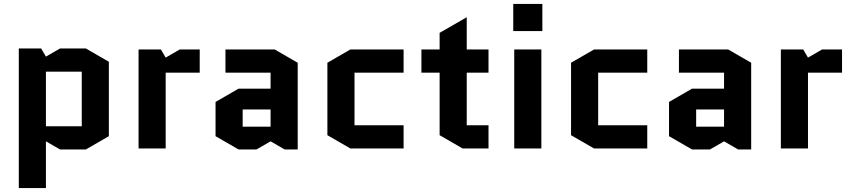

<svg xmlns="http://www.w3.org/2000/svg" viewBox="-20 -750 4299 970"><path d="M414 5H283L212 -36V200H75V-505H188L212 -464L283 -505H414L530 -438V-62ZM212 -388V-112H393V-388Z M989 -383H817V0H680V-500H793L817 -459L888 -500H989Z M1206 -197V-110H1347V-197ZM1185 5 1069 -62V-235L1185 -302H1347V-383H1119V-500H1368L1484 -433V5H1418L1347 -36L1276 5Z M1771 -383V-117H2019V0H1750L1634 -67V-433L1750 -500H2019V-383Z M2109 -383V-500H2201V-584L2338 -663V-500H2448V-383H2338V-117H2448V0H2317L2201 -67V-383Z M2715 -500V0H2578V-500ZM2573 -593V-730H2720V-593Z M3002 -383V-117H3250V0H2981L2865 -67V-433L2981 -500H3250V-383Z M3497 -197V-110H3638V-197ZM3476 5 3360 -62V-235L3476 -302H3638V-383H3410V-500H3659L3775 -433V5H3709L3638 -36L3567 5Z M4234 -383H4062V0H3925V-500H4038L4062 -459L4133 -500H4234Z"/></svg>

Font: Quantico
Style: Bold
Weight: 700
Designer: Matt Desmond
Foundry: MADtype
Version: Version 2.002